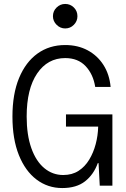

<svg xmlns="http://www.w3.org/2000/svg" viewBox="-20 -940 640 972"><path d="M295 12Q222 12 165 -31Q108 -74 75.5 -155Q43 -236 43 -350Q43 -464 76.5 -545Q110 -626 170 -669Q230 -712 310 -712Q374 -712 423.5 -685.5Q473 -659 503.5 -611.5Q534 -564 540 -500H462Q452 -564 413.5 -605Q375 -646 310 -646Q221 -646 168 -568Q115 -490 115 -350Q115 -257 138.5 -190.5Q162 -124 204 -89Q246 -54 300 -54Q345 -54 377.5 -75Q410 -96 431.5 -131.5Q453 -167 464.5 -210.5Q476 -254 477 -299H314V-361H549V0H485L479 -114H475Q454 -56 410.5 -22Q367 12 295 12ZM310 -796Q285 -796 266.5 -814.5Q248 -833 248 -858Q248 -884 266.5 -902Q285 -920 310 -920Q336 -920 354 -902Q372 -884 372 -858Q372 -833 354 -814.5Q336 -796 310 -796Z"/></svg>

Font: DM Mono Light
Style: Regular
Weight: 300
Designer: Colophon Foundry
Foundry: Colophon Foundry
Version: Version 1.000; ttfautohint (v1.8.2.53-6de2)